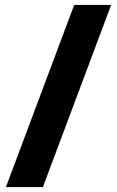

<svg xmlns="http://www.w3.org/2000/svg" viewBox="-20 -744 470 774"><path d="M428 -724 153 10H4L279 -724Z"/></svg>

Font: Noto Sans Myanmar UI Condensed Black
Style: Regular
Weight: 900
Width: 3
Designer: Monotype Design Team
Foundry: Monotype Imaging Inc.
Version: Version 2.103; ttfautohint (v1.8.4.7-5d5b)